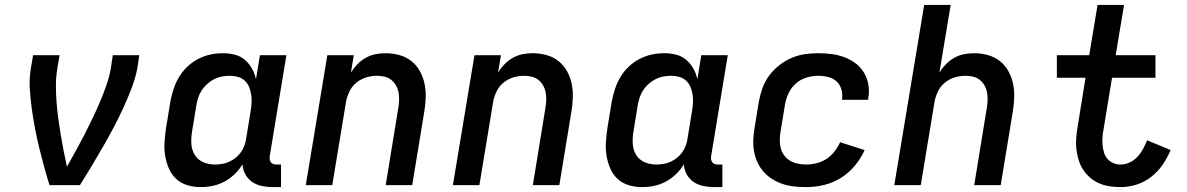

<svg xmlns="http://www.w3.org/2000/svg" viewBox="-20 -755 4840 783"><path d="M182 0Q170 -38 159.5 -76.5Q149 -115 139.5 -154Q130 -193 122.5 -232.5Q115 -272 109.5 -312.5Q104 -353 101.5 -394Q99 -435 106 -477L115 -530H223L214 -477Q208 -442 208 -407.5Q208 -373 210.5 -339.5Q213 -306 217.5 -272.5Q222 -239 227.5 -206Q233 -173 239.5 -140Q246 -107 253 -75Q271 -107 289 -139.5Q307 -172 324 -205Q341 -238 357 -271.5Q373 -305 387.5 -339Q402 -373 414 -407.5Q426 -442 432 -477L440 -530H548L540 -477Q532 -435 516 -393.5Q500 -352 481.5 -312Q463 -272 442 -232.5Q421 -193 398.5 -154Q376 -115 353 -76.5Q330 -38 306 0Z M798 8Q770 8 743.5 0Q717 -8 698 -26Q679 -44 668.5 -68.5Q658 -93 653.5 -120Q649 -147 651 -175.5Q653 -204 657 -232L675 -342Q680 -367 688 -392Q696 -417 710 -440.5Q724 -464 744 -483Q764 -502 788 -514.5Q812 -527 837.5 -532.5Q863 -538 889 -538Q914 -538 937.5 -532Q961 -526 978.5 -511Q996 -496 1007.5 -475.5Q1019 -455 1024 -432L1040 -530H1148L1080 -118Q1079 -111 1080 -104.5Q1081 -98 1085 -93Q1089 -88 1095 -86Q1101 -84 1108 -84H1126V8H1093Q1070 8 1048 3.5Q1026 -1 1008.5 -13Q991 -25 980.5 -44Q970 -63 969 -85Q956 -63 936.5 -44.5Q917 -26 894.5 -14Q872 -2 847.5 3Q823 8 798 8ZM856 -84Q871 -84 886 -86.5Q901 -89 915 -95.5Q929 -102 941.5 -112Q954 -122 963 -135Q972 -148 977 -162Q982 -176 984 -191L1002 -301Q1005 -318 1006 -335Q1007 -352 1004.5 -368.5Q1002 -385 996 -400Q990 -415 978 -426Q966 -437 950 -441.5Q934 -446 917 -446Q901 -446 885 -443Q869 -440 854 -432.5Q839 -425 826 -413.5Q813 -402 803.5 -388Q794 -374 789 -358.5Q784 -343 781 -327L763 -217Q759 -192 760.5 -167.5Q762 -143 774.5 -123Q787 -103 809 -93.5Q831 -84 856 -84Z M1227 0 1315 -530H1423L1411 -459Q1422 -477 1437.5 -493Q1453 -509 1472 -519.5Q1491 -530 1511.5 -534Q1532 -538 1552 -538Q1581 -538 1608.5 -530.5Q1636 -523 1657.5 -506Q1679 -489 1692.5 -464.5Q1706 -440 1711.5 -413Q1717 -386 1716 -356.5Q1715 -327 1710 -298L1661 0H1553L1604 -313Q1607 -329 1607.5 -345.5Q1608 -362 1605.5 -377Q1603 -392 1595.5 -405.5Q1588 -419 1576.5 -428.5Q1565 -438 1549.5 -442Q1534 -446 1518 -446Q1496 -446 1474 -439.5Q1452 -433 1433.5 -418Q1415 -403 1405 -382Q1395 -361 1391 -339L1335 0Z M1827 0 1915 -530H2023L2011 -459Q2022 -477 2037.5 -493Q2053 -509 2072 -519.5Q2091 -530 2111.5 -534Q2132 -538 2152 -538Q2181 -538 2208.5 -530.5Q2236 -523 2257.5 -506Q2279 -489 2292.5 -464.5Q2306 -440 2311.5 -413Q2317 -386 2316 -356.5Q2315 -327 2310 -298L2261 0H2153L2204 -313Q2207 -329 2207.5 -345.5Q2208 -362 2205.5 -377Q2203 -392 2195.5 -405.5Q2188 -419 2176.5 -428.5Q2165 -438 2149.5 -442Q2134 -446 2118 -446Q2096 -446 2074 -439.5Q2052 -433 2033.5 -418Q2015 -403 2005 -382Q1995 -361 1991 -339L1935 0Z M2598 8Q2570 8 2543.5 0Q2517 -8 2498 -26Q2479 -44 2468.5 -68.5Q2458 -93 2453.5 -120Q2449 -147 2451 -175.5Q2453 -204 2457 -232L2475 -342Q2480 -367 2488 -392Q2496 -417 2510 -440.5Q2524 -464 2544 -483Q2564 -502 2588 -514.5Q2612 -527 2637.5 -532.5Q2663 -538 2689 -538Q2714 -538 2737.5 -532Q2761 -526 2778.5 -511Q2796 -496 2807.5 -475.5Q2819 -455 2824 -432L2840 -530H2948L2880 -118Q2879 -111 2880 -104.5Q2881 -98 2885 -93Q2889 -88 2895 -86Q2901 -84 2908 -84H2926V8H2893Q2870 8 2848 3.5Q2826 -1 2808.5 -13Q2791 -25 2780.5 -44Q2770 -63 2769 -85Q2756 -63 2736.5 -44.5Q2717 -26 2694.5 -14Q2672 -2 2647.5 3Q2623 8 2598 8ZM2656 -84Q2671 -84 2686 -86.5Q2701 -89 2715 -95.5Q2729 -102 2741.5 -112Q2754 -122 2763 -135Q2772 -148 2777 -162Q2782 -176 2784 -191L2802 -301Q2805 -318 2806 -335Q2807 -352 2804.5 -368.5Q2802 -385 2796 -400Q2790 -415 2778 -426Q2766 -437 2750 -441.5Q2734 -446 2717 -446Q2701 -446 2685 -443Q2669 -440 2654 -432.5Q2639 -425 2626 -413.5Q2613 -402 2603.5 -388Q2594 -374 2589 -358.5Q2584 -343 2581 -327L2563 -217Q2559 -192 2560.5 -167.5Q2562 -143 2574.5 -123Q2587 -103 2609 -93.5Q2631 -84 2656 -84Z M3268 8Q3244 8 3219.5 5.5Q3195 3 3172.5 -4.5Q3150 -12 3130.5 -24Q3111 -36 3095.5 -53Q3080 -70 3070 -91Q3060 -112 3055.5 -135.5Q3051 -159 3052 -183.5Q3053 -208 3057 -232L3075 -342Q3080 -369 3089.5 -396Q3099 -423 3116.5 -446.5Q3134 -470 3157.5 -488.5Q3181 -507 3207.5 -518.5Q3234 -530 3261.5 -534Q3289 -538 3317 -538Q3344 -538 3371.5 -534.5Q3399 -531 3424 -521.5Q3449 -512 3469.5 -496.5Q3490 -481 3503.5 -458.5Q3517 -436 3521.5 -409Q3526 -382 3521 -354Q3521 -353 3520.5 -351.5Q3520 -350 3520 -348H3413Q3413 -349 3413.5 -349.5Q3414 -350 3414 -351Q3417 -372 3411 -391.5Q3405 -411 3391 -423.5Q3377 -436 3357 -441Q3337 -446 3317 -446Q3293 -446 3268.5 -438.5Q3244 -431 3225 -414Q3206 -397 3195.5 -374Q3185 -351 3181 -327L3163 -217Q3160 -200 3160 -182.5Q3160 -165 3164.5 -149Q3169 -133 3179 -120Q3189 -107 3203 -99Q3217 -91 3234 -87.5Q3251 -84 3268 -84Q3289 -84 3310.5 -89.5Q3332 -95 3350.5 -107Q3369 -119 3383 -137Q3397 -155 3406 -175L3506 -143Q3491 -109 3466 -79Q3441 -49 3408.5 -29Q3376 -9 3340 -0.5Q3304 8 3268 8Z M3627 0 3749 -735H3857L3811 -459Q3822 -477 3837.5 -493Q3853 -509 3872 -519.5Q3891 -530 3911.5 -534Q3932 -538 3952 -538Q3981 -538 4008.5 -530.5Q4036 -523 4057.5 -506Q4079 -489 4092.5 -464.5Q4106 -440 4111.5 -413Q4117 -386 4116 -356.5Q4115 -327 4110 -298L4061 0H3953L4004 -313Q4007 -329 4007.5 -345.5Q4008 -362 4005.5 -377Q4003 -392 3995.5 -405.5Q3988 -419 3976.5 -428.5Q3965 -438 3949.5 -442Q3934 -446 3918 -446Q3896 -446 3874 -439.5Q3852 -433 3833.5 -418Q3815 -403 3805 -382Q3795 -361 3791 -339L3735 0Z M4550 8Q4527 8 4504 4.5Q4481 1 4461 -8Q4441 -17 4424.5 -31.5Q4408 -46 4396.5 -64Q4385 -82 4378.5 -103.5Q4372 -125 4369.5 -147.5Q4367 -170 4369 -193.5Q4371 -217 4375 -240L4407 -438H4290V-530H4422L4456 -735H4564L4530 -530H4692V-438H4515L4480 -225Q4477 -210 4476 -194Q4475 -178 4476.5 -162.5Q4478 -147 4482.5 -132.5Q4487 -118 4496.5 -107Q4506 -96 4520 -90Q4534 -84 4550 -84Q4569 -84 4587 -92.5Q4605 -101 4618.5 -115.5Q4632 -130 4641.5 -147.5Q4651 -165 4658 -183L4754 -143Q4741 -112 4721.5 -83.5Q4702 -55 4674.5 -33.5Q4647 -12 4614.5 -2Q4582 8 4550 8Z"/></svg>

Font: Iosevka Curly SmBdEx
Style: Italic
Weight: 600
Width: 7
Italic angle: -9°
Monospace: yes
Designer: Belleve Invis
Foundry: Belleve Invis
Version: Version 11.1.0; ttfautohint (v1.8.3)